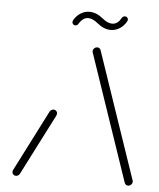

<svg xmlns="http://www.w3.org/2000/svg" viewBox="-49 -695 609 737"><g transform="rotate(5 255.5 -326.0)"><path d="M39.3 0Q33.3 0 29.3 -4.1Q25.2 -8.1 25.2 -14.1Q25.2 -17.8 27 -21.5L147 -257Q149.3 -261.1 153.3 -263.5Q157.4 -265.9 161.9 -265.9Q168.1 -265.9 172.4 -261.3Q176.7 -256.7 175.9 -250.4Q175.9 -248.1 174.4 -244.4L54.1 -8.9Q51.9 -4.8 47.8 -2.4Q43.7 0 39.3 0ZM488.5 -15.6Q487.8 -9.3 483 -4.6Q478.1 0 471.9 0Q467.4 0 463.9 -2.4Q460.4 -4.8 458.5 -8.9L293 -494.8Q291.1 -500 291.1 -503.3Q291.9 -509.6 296.7 -514.1Q301.5 -518.5 307.8 -518.5Q312.6 -518.5 316.1 -516.1Q319.6 -513.7 321.1 -509.6L486.7 -23.7Q488.5 -19.6 488.5 -15.6ZM403.7 -646.3Q408.9 -646.3 412.2 -642.8Q415.6 -639.3 415.6 -634.1Q415.6 -632.6 414.8 -630.9Q414.1 -629.3 413.7 -628.1Q404.1 -610.4 388 -600Q371.9 -589.6 353 -589.6Q326.7 -589.6 301.1 -610.7Q281.1 -627.4 263.7 -627.4Q253 -627.4 244.1 -620.9Q235.2 -614.4 228.5 -603Q224.1 -595.2 216.3 -595.2Q211.1 -595.2 207.8 -598.7Q204.4 -602.2 204.4 -607.4Q204.4 -608.9 205.9 -613.3Q215.6 -631.1 231.7 -641.5Q247.8 -651.9 266.7 -651.9Q293.3 -651.9 318.9 -630.7Q338.9 -614.1 356.3 -614.1Q378.1 -614.1 391.1 -638.5Q395.6 -646.3 403.7 -646.3Z"/></g></svg>

Font: 26F Galaxy Sans Ultra Light
Style: Italic
Weight: 200
Italic angle: -5°
Designer: C₂₉H₂₅N₃O₅
Version: Version 1.200